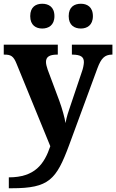

<svg xmlns="http://www.w3.org/2000/svg" viewBox="-20 -774 619 1023"><path d="M411 -622C443 -622 475 -639 475 -688C475 -738 443 -754 411 -754C377 -754 346 -738 346 -688C346 -639 377 -622 411 -622ZM205 -622C238 -622 270 -639 270 -688C270 -738 238 -754 205 -754C172 -754 141 -738 141 -688C141 -639 172 -622 205 -622ZM27 171V229H44C241 229 280 183 348 0L499 -410C519 -464 538 -482 575 -483H579V-536H363V-483H368C409 -482 427 -472 427 -443C427 -431 422 -407 417 -394L354 -207C345 -182 335 -151 329 -118C325 -146 311 -196 296 -237L234 -403C229 -418 225 -432 225 -444C225 -470 242 -483 284 -483H288V-536H0V-483H4C38 -483 52 -475 68 -435L248 5C216 100 166 171 27 171Z"/></svg>

Font: Noto Serif Malayalam
Style: Bold
Weight: 700
Designer: Indian type Foundry, Jelle Bosma, Monotype Design Team
Foundry: Monotype Imaging Inc.
Version: Version 2.104